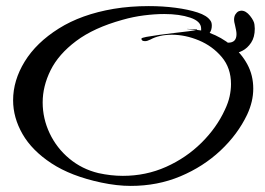

<svg xmlns="http://www.w3.org/2000/svg" viewBox="-20 -572 870 630"><path d="M409 38Q364 38 312 27Q213 6 149 -36Q85 -78 54 -132Q23 -186 23 -243Q23 -308 61 -370Q99 -432 173 -478.5Q247 -525 353 -543Q407 -552 468 -552Q514 -552 556 -546.5Q598 -541 628.5 -531Q659 -521 670 -505Q675 -499 675 -488Q675 -474 668 -464Q706 -450 739 -423.5Q772 -397 791.5 -361Q811 -325 811 -281Q811 -239 791 -196Q760 -131 703.5 -78Q647 -25 572 6.5Q497 38 409 38ZM383 5Q459 5 525 -24.5Q591 -54 641 -103.5Q691 -153 718 -212Q729 -235 733.5 -256Q738 -277 738 -296Q738 -349 707.5 -385Q677 -421 632.5 -439.5Q588 -458 544 -458Q502 -458 473 -442Q463 -437 456 -437Q444 -437 444 -445Q444 -448 460.5 -451Q477 -454 502 -457.5Q527 -461 553.5 -464Q580 -467 599.5 -469.5Q619 -472 625 -474Q612 -475 600 -476Q588 -477 596 -477H597Q627 -477 627 -475Q627 -475 625 -474Q635 -473 640 -472V-478Q640 -502 604.5 -514Q569 -526 519 -526Q488 -526 452.5 -521.5Q417 -517 382 -507Q288 -481 230 -437.5Q172 -394 146 -341.5Q120 -289 120 -236Q120 -183 143 -134.5Q166 -86 207.5 -51.5Q249 -17 303 -4Q344 5 383 5ZM746 -397Q720 -397 703.5 -403.5Q687 -410 681 -428Q680 -431 679.5 -433.5Q679 -436 679 -439Q679 -447 683.5 -451Q688 -455 689 -453Q709 -432 729 -432Q756 -432 756 -460Q756 -466 754.5 -473.5Q753 -481 751 -490Q748 -501 748 -507Q748 -518 752.5 -525Q757 -532 763 -535Q769 -537 772 -537Q787 -537 800.5 -520Q814 -503 815 -491Q815 -488 815.5 -484.5Q816 -481 816 -478Q816 -450 804 -432Q792 -414 775.5 -405.5Q759 -397 746 -397Z"/></svg>

Font: Grechen Fuemen
Style: Regular
Weight: 400
Designer: Robert E. Leuschke
Foundry: Robert E. Leuschke
Version: Version 1.010; ttfautohint (v1.8.3)